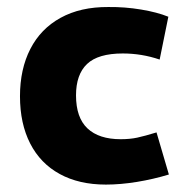

<svg xmlns="http://www.w3.org/2000/svg" viewBox="-20 -507 520 539"><path d="M36.1 -236.8Q36.1 -313 65.2 -369.6Q94.2 -426.3 150.1 -457Q206.1 -487.8 284.2 -487.3Q331.1 -487.8 376.2 -480.2Q421.4 -472.7 452.6 -460L428.2 -339.8Q377.9 -356.9 324.7 -356.9Q255.4 -356.9 224.4 -327.4Q193.4 -297.9 193.4 -239.3Q193.4 -176.8 225.6 -146.5Q257.8 -116.2 318.8 -116.2Q344.7 -116.2 365.2 -120.6Q385.7 -125 419.4 -135.3L454.1 -17.1Q410.6 -3.9 364.3 3.7Q317.9 11.2 277.3 11.2Q201.7 11.2 147.5 -18.6Q93.3 -48.3 64.7 -104.2Q36.1 -160.2 36.1 -236.8Z"/></svg>

Font: Selawik
Style: Bold
Weight: 700
Designer: Aaron Bell
Foundry: Microsoft Corporation
Version: Version 1.01